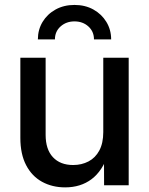

<svg xmlns="http://www.w3.org/2000/svg" viewBox="-20 -769 619 797"><path d="M250.5 8.8Q196.8 8.8 154.5 -14.4Q112.3 -37.6 88.4 -83.5Q64.5 -129.4 64.5 -196.3V-529.3H169.4V-209.5Q169.4 -148.9 199.7 -116.5Q230 -84 283.7 -84Q318.8 -84 347.4 -98.9Q376 -113.8 392.3 -144.3Q408.7 -174.8 408.7 -220.7V-529.3H514.2V0H412.1L411.6 -130.4H429.7Q405.3 -59.1 359.9 -25.1Q314.5 8.8 250.5 8.8ZM289.1 -748.5Q333.5 -748.5 367.7 -729.5Q401.9 -710.4 421.6 -678Q441.4 -645.5 441.4 -605.5H370.1Q370.1 -638.2 346.9 -659.2Q323.7 -680.2 289.1 -680.2Q254.9 -680.2 231.4 -659.2Q208 -638.2 208 -605.5H137.2Q137.2 -645.5 156.7 -678Q176.3 -710.4 210.7 -729.5Q245.1 -748.5 289.1 -748.5Z"/></svg>

Font: Inter 24pt Medium
Style: Regular
Weight: 500
Designer: Rasmus Andersson
Foundry: rsms
Version: Version 4.001;git-66647c0bb